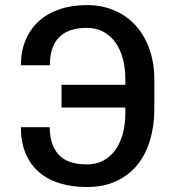

<svg xmlns="http://www.w3.org/2000/svg" viewBox="-20 -742 691 772"><path d="M329.5 10Q269.5 10 220.5 -5Q171.5 -20 136.8 -50Q102 -80 83 -125Q64 -170 64 -230.5H180Q180 -159.5 215.8 -120.2Q251.5 -81 329.5 -81Q366.5 -81 395.2 -96.2Q424 -111.5 443.8 -139Q463.5 -166.5 473.8 -204.5Q484 -242.5 484 -288V-309.5H227.5V-401H484V-422.5Q484 -468 473.8 -506.2Q463.5 -544.5 443.5 -572Q423.5 -599.5 394.8 -614.8Q366 -630 329.5 -630Q180.5 -630 180.5 -479.5H64Q64 -535 82.5 -579.8Q101 -624.5 135.2 -656Q169.5 -687.5 218.8 -704.5Q268 -721.5 329.5 -721.5Q391 -721.5 441.2 -699.5Q491.5 -677.5 526.8 -638Q562 -598.5 581.2 -543.5Q600.5 -488.5 600.5 -422.5V-303Q600.5 -235.5 583.2 -178Q566 -120.5 532 -78.8Q498 -37 447.2 -13.5Q396.5 10 329.5 10Z"/></svg>

Font: Roberto Sans Medium
Style: Regular
Weight: 500
Designer: Google (font) & Cristiano Sobral (main changes)
Version: Version 1.000;October 12, 2021;FontCreator 14.0.0.2814 64-bi